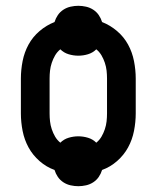

<svg xmlns="http://www.w3.org/2000/svg" viewBox="-20 -591 540 662"><path d="M250 51Q237 51 223.5 48Q210 45 198.5 37.5Q187 30 179.5 19Q172 8 168 -5Q140 -15 116.5 -35.5Q93 -56 78.5 -82.5Q64 -109 58 -139.5Q52 -170 52 -200V-320Q52 -350 58 -380.5Q64 -411 78.5 -437.5Q93 -464 116.5 -484Q140 -504 168 -515Q172 -528 179.5 -539Q187 -550 198.5 -557.5Q210 -565 223.5 -568Q237 -571 250 -571Q263 -571 276.5 -568Q290 -565 301.5 -557.5Q313 -550 320.5 -539Q328 -528 332 -515Q360 -504 383.5 -484Q407 -464 421.5 -437.5Q436 -411 442 -380.5Q448 -350 448 -320V-200Q448 -170 442 -139.5Q436 -109 421.5 -82.5Q407 -56 383.5 -35.5Q360 -15 332 -5Q328 8 320.5 19Q313 30 301.5 37.5Q290 45 276.5 48Q263 51 250 51ZM188 -99Q200 -111 216.5 -116Q233 -121 250 -121Q267 -121 283.5 -116Q300 -111 312 -99Q323 -108 330 -120Q337 -132 341.5 -145.5Q346 -159 347.5 -172.5Q349 -186 349 -200V-320Q349 -334 347.5 -347.5Q346 -361 341.5 -374.5Q337 -388 330 -400Q323 -412 312 -421Q300 -409 283.5 -404Q267 -399 250 -399Q233 -399 216.5 -404Q200 -409 188 -421Q177 -412 170 -400Q163 -388 158.5 -374.5Q154 -361 152.5 -347.5Q151 -334 151 -320V-200Q151 -186 152.5 -172.5Q154 -159 158.5 -145.5Q163 -132 170 -120Q177 -108 188 -99Z"/></svg>

Font: Zed Sans Semibold
Style: Regular
Weight: 600
Designer: Belleve Invis
Foundry: Belleve Invis
Version: Version 1.0.0; ttfautohint (v1.8.4)